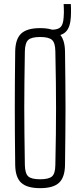

<svg xmlns="http://www.w3.org/2000/svg" viewBox="-20 -948 407 973"><path d="M183.5 5.5Q117 5.5 87.5 -21.8Q58 -49 57 -112Q56 -196 55.5 -266.5Q55 -337 55 -403Q55 -469 55.5 -538Q56 -607 57 -687Q58 -750.5 87.5 -778Q117 -805.5 183.5 -805.5Q250 -805.5 279.2 -778Q308.5 -750.5 309.5 -687Q310.5 -607 311.2 -538Q312 -469 312 -403Q312 -337 311.2 -266.5Q310.5 -196 309.5 -112Q308.5 -49 279.2 -21.8Q250 5.5 183.5 5.5ZM183.5 -39.5Q227.5 -39.5 243.8 -54.2Q260 -69 260.5 -111.5Q262.5 -198 263.2 -267Q264 -336 264 -399.2Q264 -462.5 263.2 -531.8Q262.5 -601 260.5 -688Q260 -730.5 243.8 -745.5Q227.5 -760.5 183.5 -760.5Q139 -760.5 123 -745.5Q107 -730.5 106 -688Q104.5 -603 103.8 -535.2Q103 -467.5 103 -404Q103 -340.5 103.8 -270.5Q104.5 -200.5 106 -111.5Q107 -69 123 -54.2Q139 -39.5 183.5 -39.5ZM245 -765Q240.5 -765 236.5 -765.5Q232.5 -766 228 -767L227 -797.5Q231.5 -797.5 236 -797.5Q240.5 -797.5 245 -797.5Q275.5 -798 288 -811.8Q300.5 -825.5 302.5 -859.5Q303.5 -872.5 303.8 -884.2Q304 -896 303.5 -906.8Q303 -917.5 302.5 -927.5H339Q339.5 -916.5 339.8 -905.5Q340 -894.5 339.8 -883.2Q339.5 -872 339 -860.5Q336 -810 314 -787.5Q292 -765 245 -765Z"/></svg>

Font: Big Shoulders Text Thin ExtraLight
Style: Regular
Weight: 250
Version: Version 2.002